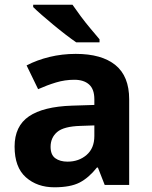

<svg xmlns="http://www.w3.org/2000/svg" viewBox="-20 -786 644 816"><path d="M302 -557Q412 -557 470.5 -509.5Q529 -462 529 -364V0H425L396 -74H392Q357 -30 318 -10Q279 10 211 10Q138 10 90 -32.5Q42 -75 42 -163Q42 -250 103 -291.5Q164 -333 286 -337L381 -340V-364Q381 -407 358.5 -427Q336 -447 296 -447Q256 -447 218 -435.5Q180 -424 142 -407L93 -508Q137 -531 190.5 -544Q244 -557 302 -557ZM323 -251Q251 -249 223 -225Q195 -201 195 -162Q195 -128 215 -113.5Q235 -99 267 -99Q315 -99 348 -127.5Q381 -156 381 -208V-253ZM288 -766Q303 -744 323.5 -716.5Q344 -689 365.5 -663.5Q387 -638 403 -619V-606H304Q285 -619 259.5 -638.5Q234 -658 207.5 -680Q181 -702 158 -722Q135 -742 121 -756V-766Z"/></svg>

Font: Noto Sans Gurmukhi
Style: Bold
Weight: 700
Designer: Jelle Bosma - Monotype Design Team
Foundry: Monotype Imaging Inc.
Version: Version 2.004; ttfautohint (v1.8.4.7-5d5b)